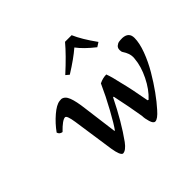

<svg xmlns="http://www.w3.org/2000/svg" viewBox="-151 -842 1051 1051"><g transform="rotate(-45 374.0 -317.0)"><path d="M439.9 -245.1H435.1Q371.6 -116.2 307.1 -26.9Q278.8 11.2 255.9 11.2Q238.8 7.3 229 -54.2L193.8 -295.9Q185.1 -354 171.9 -354Q151.4 -354 105 -306.2Q85 -309.1 80.1 -327.1Q109.9 -368.7 148.7 -401.9Q187.5 -435.1 213.9 -438Q218.8 -439 228 -439Q252 -435.5 264.4 -403.6Q276.9 -371.6 284.2 -309.1L310.1 -110.8L313 -108.9Q333.5 -136.2 372.3 -206.8Q411.1 -277.3 441.9 -346.2Q469.7 -359.9 497.1 -359.9Q509.8 -326.2 521 -272.9Q539.1 -202.6 557.1 -100.1L563 -98.1Q604.5 -136.2 634 -196.3Q663.6 -256.3 668 -311Q668.9 -315.9 668.9 -323.2Q668.9 -351.1 647.9 -382.8Q643.1 -389.2 643.1 -402.8Q643.1 -418.5 653.1 -427Q663.1 -435.5 673.8 -437.3Q684.6 -439 700.2 -439Q748 -436.5 748 -392.1Q748 -353 728.3 -299.8Q708.5 -246.6 678.5 -195.6Q648.4 -144.5 616.9 -100.8Q585.4 -57.1 557.1 -25.9Q523.9 12.2 504.9 12.2Q491.2 12.2 483.2 -14.2Q475.1 -40.5 475.1 -61Q461.9 -143.1 439.9 -245.1ZM515.1 -646Q538.1 -591.8 592.8 -516.1L567.9 -500Q508.8 -546.4 478 -587.9Q433.1 -548.8 355 -500L335.9 -516.1Q418.5 -591.3 463.9 -646Z"/></g></svg>

Font: Common Serif Medium
Style: Italic
Weight: 500
Italic angle: -12°
Designer: Philipp H. Poll, Khaled Hosny
Foundry: Stefan Peev, Context Ltd.
Version: Version 1.026